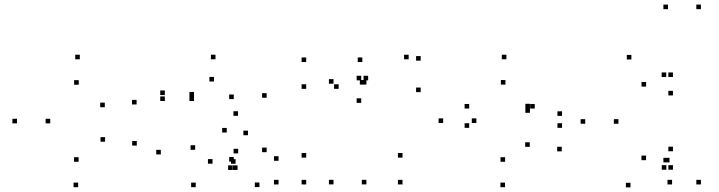

<svg xmlns="http://www.w3.org/2000/svg" viewBox="-20 -795 3140 838"><path d="M323.2 -88.9V-108.9H303.2V-88.9ZM199.2 -256.6V-276.6H179.2V-256.6ZM323.6 -425.2V-445.2H303.6V-425.2ZM437.4 -327V-347H417.4V-327ZM576.2 -339.1V-359.1H556.2V-339.1ZM328.3 -536.2V-556.2H308.3V-536.2ZM54.2 -256.6V-276.6H34.2V-256.6ZM321.1 22V2H301.1V22ZM577 -159.6V-179.6H557V-159.6ZM438.7 -176.4V-196.4H418.7V-176.4Z M699.4 -380.1V-400.1H679.4V-380.1ZM699.4 -354.2V-374.2H679.4V-354.2ZM826.8 -354.2V-374.2H806.8V-354.2ZM826.9 -373.7V-393.7H806.9V-373.7ZM913.9 -439.3V-459.3H893.9V-439.3ZM1000.2 -362.5V-382.5H980.2V-362.5ZM1000.2 -89.7V-109.7H980.2V-89.7ZM1008.2 -80.3V-100.3H988.2V-80.3ZM1112.3 21.5V1.5H1092.3V21.5ZM1195.8 10V-10H1175.8V10ZM1195.8 -93.2V-113.2H1175.8V-93.2ZM1143.9 -130.8V-150.8H1123.9V-130.8ZM1143.9 -368.4V-388.4H1123.9V-368.4ZM920.5 -536.2V-556.2H900.5V-536.2ZM1018.8 -289.5V-309.5H998.8V-289.5ZM681.9 -121V-141H661.9V-121ZM834.3 22V2H814.3V22ZM995.6 -53.2V-73.2H975.6V-53.2ZM1016.8 -53.2V-73.2H996.8V-53.2ZM1019.5 -125.5V-145.5H999.5V-125.5ZM907.6 -80.6V-100.6H887.6V-80.6ZM831.8 -141.1V-161.1H811.8V-141.1ZM969.7 -216.6V-236.6H949.7V-216.6ZM1062.3 -204.8V-224.8H1042.3V-204.8Z M1316.4 -524.2V-544.2H1296.4V-524.2ZM1316.4 -407.2V-427.2H1296.4V-407.2ZM1458.1 -407.2V-427.2H1438.1V-407.2ZM1435.6 -429.7V-449.7H1415.6V-429.7ZM1435.6 9.8V-10.2H1415.6V9.8ZM1579.2 9.8V-10.2H1559.2V9.8ZM1579.2 -425.8V-445.8H1559.2V-425.8ZM1570.6 -425.8V-445.8H1550.6V-425.8ZM1561.4 -524.2V-544.2H1541.4V-524.2ZM1816.1 -530.2V-550.2H1796.1V-530.2ZM1763.6 -536.1V-556.1H1743.6V-536.1ZM1586.8 -444.3V-464.3H1566.8V-444.3ZM1556.6 -444.3V-464.3H1536.6V-444.3ZM1556.6 -346V-366H1536.6V-346ZM1816.1 -392.9V-412.9H1796.1V-392.9ZM1736.8 10V-10H1716.8V10ZM1736.8 -107V-127H1716.8V-107ZM1316.4 -107V-127H1296.4V-107ZM1316.4 10V-10H1296.4V10Z M2184.2 22V2H2164.2V22ZM2431.8 -134.4V-154.4H2411.8V-134.4ZM2292.2 -154V-174H2272.2V-154ZM2184.6 -88.9V-108.9H2164.6V-88.9ZM2059.2 -258.3V-278.3H2039.2V-258.3ZM2186.1 -425.7V-445.7H2166.1V-425.7ZM2293 -322V-342H2273V-322ZM2293 -302.6V-322.6H2273V-302.6ZM2313.9 -321.2V-341.2H2293.9V-321.2ZM2027.8 -321.2V-341.2H2007.8V-321.2ZM2027.8 -237.1V-257.1H2007.8V-237.1ZM2433.1 -237.1V-257.1H2413.1V-237.1ZM2433.1 -289.2V-309.2H2413.1V-289.2ZM2190.2 -536.2V-556.2H2170.2V-536.2ZM1914.2 -258.3V-278.3H1894.2V-258.3Z M2902.1 -86.2V-106.2H2882.1V-86.2ZM2913.3 10V-10H2893.3V10ZM3039.2 10V-10H3019.2V10ZM3039.2 -755V-775H3019.2V-755ZM2895.5 -755V-775H2875.5V-755ZM2895.5 -86.2V-106.2H2875.5V-86.2ZM2731.8 22.8V2.8H2711.8V22.8ZM2888.4 -54.2V-74.2H2868.4V-54.2ZM2917.1 -54.2V-74.2H2897.1V-54.2ZM2917.1 -134.8V-154.8H2897.1V-134.8ZM2799.7 -95.9V-115.9H2779.7V-95.9ZM2679.2 -254.9V-274.9H2659.2V-254.9ZM2800 -417.1V-437.1H2780V-417.1ZM2917.1 -378.5V-398.5H2897.1V-378.5ZM2917.1 -458.8V-478.8H2897.1V-458.8ZM2887.9 -458.8V-478.8H2867.9V-458.8ZM2735.8 -535.3V-555.3H2715.8V-535.3ZM2534.2 -254.9V-274.9H2514.2V-254.9Z"/></svg>

Font: Monaspace Neon Dots Var
Style: Regular
Weight: 400
Designer: Riley Cran and the Lettermatic Team
Version: Version 1.100 (Monaspace Neon Dots)